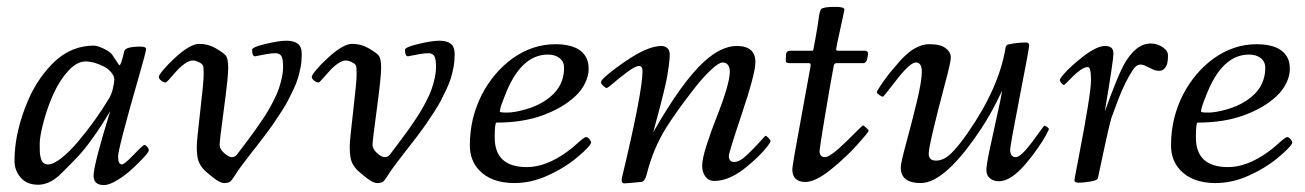

<svg xmlns="http://www.w3.org/2000/svg" viewBox="-20 -522 3779 556"><path d="M281 13.9Q251 13.9 251 -12.9Q251 -44.7 299.1 -200Q243.9 -108.2 201.3 -64.1Q158.7 -20 148.4 -11.2Q121.1 11.7 93.5 12.9Q91.8 12.9 90.1 12.9Q57.9 12.9 39.9 -7.7Q22 -28.3 22 -56.4Q22 -84.5 26.6 -114Q31.2 -143.6 40.9 -175.4Q50.5 -207.3 64.2 -237.9Q77.9 -268.6 97.3 -296.1Q116.7 -323.7 139.2 -344.7Q188.2 -389.9 252 -389.9Q261.7 -389.9 280.3 -381.1Q298.8 -372.3 304.9 -363.6Q311 -355 315.4 -347.7Q324.7 -333 326.2 -333Q330.1 -333 340.1 -374Q343 -387 387 -387Q403.1 -387 403.1 -380Q403.1 -373 382.8 -302.7Q322 -91.8 322 -68.8Q322 -45.9 333 -45.9Q340.3 -45.9 367.2 -74Q394 -102.1 397.9 -102.1Q401.9 -102.1 406.4 -96.8Q410.9 -91.6 410.9 -86.8Q410.9 -82 396.7 -66.5Q382.6 -51 363 -33Q343.5 -14.9 320.1 -0.5Q296.6 13.9 281 13.9ZM98.6 -62.7Q103.3 -45.9 119 -45.9Q134.8 -45.9 157.6 -64Q180.4 -82 205.1 -110.8Q255.9 -170.9 295.9 -237.1Q303 -248.8 307 -265.9Q311 -283 311 -292.2Q311 -301.5 302.2 -312.3Q293.5 -323 280.3 -329.6Q252.2 -344 227.4 -344Q202.6 -344 177.6 -316.7Q152.6 -289.3 134.9 -250.2Q117.2 -211.2 106.1 -168.9Q95 -126.7 95 -106Q95 -85.2 95.6 -78.1Q96.2 -71 98.6 -62.7Z M718.8 -358.9Q710 -358.9 710 -377.9Q710 -385.5 749 -394.8Q788.1 -404.1 809.6 -404.1Q831.1 -404.1 842.4 -395.3Q853.8 -386.5 853.8 -365.8Q853.8 -345.2 850.6 -328.2Q847.4 -311.3 842.9 -296.1Q838.4 -281 829.5 -262.3Q820.6 -243.7 813.4 -229.7Q806.2 -215.8 793 -195.8Q779.8 -175.8 771.4 -163.3Q762.9 -150.9 746.8 -129.6Q722.7 -97.7 704.6 -75Q673.6 -35.4 663.2 -18.6Q652.8 -1.7 647.3 3.2Q641.8 8.1 629.5 8.1Q617.2 8.1 597.5 -7.6Q577.9 -23.2 571.5 -29.5Q565.2 -35.9 559.6 -45.4Q554 -54.9 551.9 -67Q549.8 -79.1 549.8 -96.9Q549.8 -114.7 559.8 -199.8Q569.8 -284.9 569.8 -306Q569.8 -327.1 568.1 -331.4Q566.4 -335.7 561.5 -338.9Q548.3 -346.9 538.1 -346.9Q527.8 -346.9 514 -336.9Q500.2 -326.9 490 -314.9Q462.6 -283 460 -283Q453.9 -283 446.9 -288.5Q439.9 -293.9 439.9 -299.2Q439.9 -304.4 453 -319.9Q466.1 -335.4 484.1 -352.1Q530 -395 556.9 -395Q582 -395 603.4 -382.9Q624.8 -370.8 632.8 -362.3Q640.9 -353.8 640.9 -326Q640.9 -298.3 628.4 -206.5Q616 -114.7 616 -102.5Q616 -90.3 629.2 -78.6Q642.3 -66.9 651.2 -66.9Q660.2 -66.9 665.9 -74Q671.6 -81.1 691.7 -108Q711.7 -135 718.4 -144.3Q725.1 -153.6 737.4 -171.8Q749.8 -189.9 757 -202.3Q764.2 -214.6 773.4 -232.8Q782.7 -251 787.6 -265.6Q799.8 -302.2 799.8 -327.5Q799.8 -352.8 794.3 -360.4Q788.8 -367.9 778.1 -367.9Q767.3 -367.9 753.5 -365.6Q739.7 -363.3 729.7 -361.1Q719.7 -358.9 718.8 -358.9Z M1161.6 -358.9Q1152.8 -358.9 1152.8 -377.9Q1152.8 -385.5 1191.9 -394.8Q1231 -404.1 1252.4 -404.1Q1273.9 -404.1 1285.3 -395.3Q1296.6 -386.5 1296.6 -365.8Q1296.6 -345.2 1293.5 -328.2Q1290.3 -311.3 1285.8 -296.1Q1281.2 -281 1272.3 -262.3Q1263.4 -243.7 1256.2 -229.7Q1249 -215.8 1235.8 -195.8Q1222.7 -175.8 1214.2 -163.3Q1205.8 -150.9 1189.7 -129.6Q1165.5 -97.7 1147.5 -75Q1116.5 -35.4 1106.1 -18.6Q1095.7 -1.7 1090.2 3.2Q1084.7 8.1 1072.4 8.1Q1060.1 8.1 1040.4 -7.6Q1020.8 -23.2 1014.4 -29.5Q1008.1 -35.9 1002.4 -45.4Q996.8 -54.9 994.8 -67Q992.7 -79.1 992.7 -96.9Q992.7 -114.7 1002.7 -199.8Q1012.7 -284.9 1012.7 -306Q1012.7 -327.1 1011 -331.4Q1009.3 -335.7 1004.4 -338.9Q991.2 -346.9 981 -346.9Q970.7 -346.9 956.9 -336.9Q943.1 -326.9 932.9 -314.9Q905.5 -283 902.8 -283Q896.7 -283 889.8 -288.5Q882.8 -293.9 882.8 -299.2Q882.8 -304.4 895.9 -319.9Q908.9 -335.4 927 -352.1Q972.9 -395 999.8 -395Q1024.9 -395 1046.3 -382.9Q1067.6 -370.8 1075.7 -362.3Q1083.7 -353.8 1083.7 -326Q1083.7 -298.3 1071.3 -206.5Q1058.8 -114.7 1058.8 -102.5Q1058.8 -90.3 1072 -78.6Q1085.2 -66.9 1094.1 -66.9Q1103 -66.9 1108.8 -74Q1114.5 -81.1 1134.5 -108Q1154.5 -135 1161.3 -144.3Q1168 -153.6 1180.3 -171.8Q1192.6 -189.9 1199.8 -202.3Q1207 -214.6 1216.3 -232.8Q1225.6 -251 1230.5 -265.6Q1242.7 -302.2 1242.7 -327.5Q1242.7 -352.8 1237.2 -360.4Q1231.7 -367.9 1220.9 -367.9Q1210.2 -367.9 1196.4 -365.6Q1182.6 -363.3 1172.6 -361.1Q1162.6 -358.9 1161.6 -358.9Z M1417.7 -167Q1412.6 -167 1412.6 -124Q1412.6 -38.1 1505.6 -38.1Q1560.3 -38.1 1620.8 -81.5Q1636.5 -92.8 1647 -102.5Q1671.6 -125 1676.8 -125Q1681.9 -125 1686.8 -119Q1691.7 -113 1691.7 -109.5Q1691.7 -106 1685.8 -98.9Q1679.9 -91.8 1668.6 -81.3Q1657.2 -70.8 1642.2 -58.8Q1627.2 -46.9 1607.3 -35Q1587.4 -23.2 1566.2 -13.7Q1518.6 8.1 1469.5 8.1Q1401.4 8.1 1366 -30.8Q1340.6 -59.1 1340.6 -100.7Q1340.6 -142.3 1349.7 -179.1Q1358.9 -215.8 1375.1 -247.6Q1391.4 -279.3 1414.4 -306.5Q1437.5 -333.7 1464.6 -353Q1522.2 -394 1588.6 -394Q1658.7 -394 1678.5 -353.5Q1684.6 -341.1 1684.6 -321.7Q1684.6 -302.2 1674.2 -281Q1663.8 -259.8 1645.8 -243.2Q1610.1 -209.7 1552.4 -188.4Q1494.6 -167 1417.7 -167ZM1441.7 -243.9Q1427.5 -209.7 1427.5 -198.7Q1427.5 -196 1448.5 -196Q1469.5 -196 1501.7 -205.1Q1533.9 -214.1 1558.8 -230.5Q1613.5 -266.4 1613.5 -325.9Q1613.5 -343 1600.6 -353.5Q1587.6 -364 1566.7 -364Q1487.1 -364 1441.7 -243.9Z M2090.6 -70.1Q2090.6 -53 2106.4 -53Q2121.8 -53 2141.6 -71.9Q2161.4 -90.8 2171.9 -102.1Q2182.4 -113.3 2189.2 -121.1Q2196 -128.9 2197.5 -128.9Q2199 -128.9 2205.2 -122.7Q2211.4 -116.5 2211.4 -113.3Q2211.4 -110.1 2201.9 -97.7Q2192.4 -85.2 2175.4 -68.5Q2158.4 -51.8 2138.4 -35.9Q2090.6 2 2048.6 2Q2032.5 2 2022.9 -10.5Q2013.4 -22.9 2013.4 -42.4Q2013.4 -61.8 2026 -101.2Q2038.6 -140.6 2053.5 -178.2Q2093.5 -278.8 2093.5 -314.9Q2093.5 -325.9 2088.3 -333.5Q2083 -341.1 2072.5 -341.1Q2062 -341.1 2039.4 -320.2Q2016.8 -299.3 1991.2 -266.6Q1939.7 -200.7 1908.2 -150.6Q1871.6 -91.8 1853 -18.1Q1847.7 4.2 1836.4 4.9Q1793.9 9 1788.8 9Q1778.6 9 1780.5 -4.9Q1840.6 -255.6 1840.6 -315.9Q1840.6 -331.1 1830.7 -331.1Q1820.8 -331.1 1798.8 -315.1Q1776.9 -299.1 1758.3 -283.1Q1739.7 -267.1 1736.8 -267.1Q1733.9 -267.1 1727.2 -273.1Q1720.5 -279.1 1720.5 -284.1Q1720.5 -289.1 1732.5 -299.9Q1744.6 -310.8 1764.6 -325.7Q1784.7 -340.6 1807.1 -355Q1861.1 -388.9 1895.5 -388.9Q1904.5 -388.9 1912 -383.1Q1919.4 -377.2 1919.4 -364.4Q1919.4 -351.6 1917 -333.3Q1914.6 -314.9 1912 -300.2Q1909.4 -285.4 1903.1 -259.5Q1896.7 -233.6 1893.6 -221.3Q1890.4 -209 1882.1 -178.1Q1873.8 -147.2 1871.6 -138.9Q1955.6 -286.1 2019.3 -343.8Q2069.1 -388.9 2113.5 -388.9Q2167.5 -388.9 2167.5 -342Q2167.5 -309.3 2129 -194.7Q2090.6 -80.1 2090.6 -70.1Z M2266.4 -339.1Q2255.4 -339.1 2255.4 -345.9L2256.3 -365Q2256.3 -368.2 2259.2 -371.6Q2262 -375 2267.3 -375Q2299.8 -375 2316.2 -375Q2332.5 -375 2333.4 -375.2Q2334.2 -375.5 2334.4 -375.7Q2334.5 -376 2335 -376.8Q2335.4 -377.7 2341.4 -410.5Q2347.4 -443.4 2350.6 -467.3Q2353.8 -491.2 2357.7 -495.4Q2364.3 -502 2394.3 -502H2401.4Q2425.3 -502 2425.3 -493.9Q2425.3 -492.2 2419.9 -468.3Q2399.9 -379.4 2401.4 -377.2Q2402.8 -375 2408.4 -375H2484.4Q2495.1 -375 2493.4 -362.8Q2490.5 -339.1 2480.5 -339.1H2402.3Q2395.5 -339.1 2394.3 -331.1Q2382.8 -269.8 2368 -180.5Q2353.3 -91.3 2353.3 -85Q2353.3 -66.9 2369.4 -66.9Q2384.3 -66.9 2431.4 -112.8Q2449 -130.1 2463.4 -144.5Q2477.8 -158.9 2479.2 -158.9Q2480.7 -158.9 2488 -152.3Q2495.4 -145.8 2495.4 -143.6Q2495.4 -141.4 2486.1 -130Q2476.8 -118.7 2461.9 -102.1Q2447 -85.4 2427.1 -66.8Q2407.2 -48.1 2387.5 -32.2Q2342 4.9 2312.5 4.9Q2274.4 4.9 2274.4 -32Q2274.4 -42.5 2300.9 -185.7Q2327.4 -328.9 2327.4 -331.1V-335.4Q2327.4 -339.1 2321.3 -339.1Z M2632.3 -341.1Q2615.5 -341.1 2576.9 -291.5Q2538.3 -241.9 2537.4 -241.9Q2533.7 -241.9 2526.5 -246.9Q2519.3 -252 2519.3 -254.9Q2519.3 -257.8 2526.4 -268.6Q2545.9 -298.3 2563.7 -319.3Q2581.5 -340.3 2587.8 -347.3Q2594 -354.2 2604.9 -364.1Q2615.7 -374 2625.5 -379.9Q2649.4 -394 2669.7 -394Q2689.9 -394 2702.5 -390.4Q2715.1 -386.7 2724.2 -377.4Q2733.4 -368.2 2733.4 -355.3Q2733.4 -342.5 2717.3 -282.5Q2669.4 -102.3 2669.4 -76.9Q2669.4 -56.9 2690.8 -56.9Q2712.2 -56.9 2732.9 -76.4Q2753.7 -95.9 2782.7 -137.7Q2873.8 -268.6 2892.3 -386Q2894.3 -392.1 2901.1 -393.6Q2926.3 -398.9 2951.4 -398.9Q2960.2 -398.9 2960.2 -390.1Q2960.2 -381.3 2932.7 -240.7Q2905.3 -100.1 2905.3 -89.1Q2905.3 -66.9 2921.4 -66.9Q2936.3 -66.9 2970.2 -112.3Q2982.7 -129.4 2992.9 -143.7Q3003.2 -158 3005 -158Q3006.8 -158 3012.1 -154.4Q3017.3 -150.9 3017.3 -148.3Q3017.3 -145.8 3008.5 -129.8Q2999.8 -113.8 2984.3 -91.6Q2968.8 -69.3 2950.7 -48.1Q2907.7 2.9 2872.3 2.9Q2857.7 2.9 2847 -5.5Q2836.4 -13.9 2836.4 -28.8Q2836.4 -43.7 2845.1 -85.3Q2853.8 -127 2865.7 -179.8Q2877.7 -232.7 2882.3 -260Q2849.9 -191.9 2822.3 -150.9Q2717.5 8.1 2646.2 8.1Q2588.4 8.1 2588.4 -37.1Q2588.4 -49.6 2603.6 -105.5Q2618.9 -161.4 2634.2 -224Q2649.4 -286.6 2649.4 -313.8Q2649.4 -341.1 2632.3 -341.1Z M3115.2 -357.4Q3156 -388.9 3180.2 -388.9Q3204.3 -388.9 3204.3 -367.7Q3204.3 -346.4 3179.2 -199Q3216.1 -300.5 3233.2 -332Q3267.6 -396 3312.3 -396Q3331.3 -396 3346.8 -385.5Q3362.3 -375 3362.3 -361.2Q3362.3 -347.4 3360.2 -338.9Q3358.2 -330.3 3352.2 -323.6Q3346.2 -316.9 3336.8 -316.9Q3327.4 -316.9 3317.5 -321.4Q3307.6 -325.9 3298.8 -330.4Q3290 -335 3282.7 -335Q3270.3 -335 3260.3 -319.1Q3237.1 -283.2 3218.9 -235.5Q3200.7 -187.7 3198.7 -181.5Q3196.8 -175.3 3194.8 -167.1Q3192.9 -158.9 3188.2 -139.9Q3183.6 -120.8 3173 -70.2Q3162.4 -19.5 3159.4 -6.1Q3158.2 0.2 3137.5 3.7Q3116.7 7.1 3104 7.1Q3091.3 7.1 3091.3 0Q3091.3 -2.4 3103.3 -64.5Q3139.4 -251.2 3139.4 -289.6Q3139.4 -327.9 3130.4 -327.9Q3121.3 -327.9 3109.5 -319.7Q3097.7 -311.5 3088.1 -301.9Q3078.6 -292.2 3070.4 -284.1Q3062.3 -275.9 3060.3 -275.9Q3058.3 -275.9 3053.8 -281.1Q3049.3 -286.4 3049.3 -290.3Q3049.3 -294.2 3058.5 -305.1Q3067.6 -315.9 3082.8 -330Q3097.9 -344 3115.2 -357.4Z M3448.2 -167Q3443.1 -167 3443.1 -124Q3443.1 -38.1 3536.1 -38.1Q3590.8 -38.1 3651.4 -81.5Q3667 -92.8 3677.5 -102.5Q3702.1 -125 3707.3 -125Q3712.4 -125 3717.3 -119Q3722.2 -113 3722.2 -109.5Q3722.2 -106 3716.3 -98.9Q3710.4 -91.8 3699.1 -81.3Q3687.7 -70.8 3672.7 -58.8Q3657.7 -46.9 3637.8 -35Q3617.9 -23.2 3596.7 -13.7Q3549.1 8.1 3500 8.1Q3431.9 8.1 3396.5 -30.8Q3371.1 -59.1 3371.1 -100.7Q3371.1 -142.3 3380.2 -179.1Q3389.4 -215.8 3405.6 -247.6Q3421.9 -279.3 3444.9 -306.5Q3468 -333.7 3495.1 -353Q3552.7 -394 3619.1 -394Q3689.2 -394 3709 -353.5Q3715.1 -341.1 3715.1 -321.7Q3715.1 -302.2 3704.7 -281Q3694.3 -259.8 3676.3 -243.2Q3640.6 -209.7 3582.9 -188.4Q3525.1 -167 3448.2 -167ZM3472.2 -243.9Q3458 -209.7 3458 -198.7Q3458 -196 3479 -196Q3500 -196 3532.2 -205.1Q3564.5 -214.1 3589.4 -230.5Q3644 -266.4 3644 -325.9Q3644 -343 3631.1 -353.5Q3618.2 -364 3597.2 -364Q3517.6 -364 3472.2 -243.9Z"/></svg>

Font: Fanwood Text
Style: Italic
Weight: 400
Italic angle: -9°
Version: Version 1.101